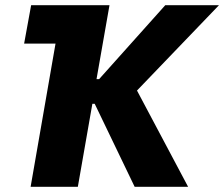

<svg xmlns="http://www.w3.org/2000/svg" viewBox="-20 -720 864 740"><path d="M73 -552H194L98 0H280L336 -320H345L499 0H705L508 -371L824 -700H617L362 -415H352L402 -700H100Z"/></svg>

Font: Fixel Display 20240404 ExBold
Style: Italic
Weight: 800
Italic angle: -10°
Designer: AlfaBravo + MacPaw
Foundry: Kyrylo Tkachov, Marchela Mozhyna, Serhii Makarenko, Maria Weinstein, Zakhar Kryvoshyya
Version: Version 1.211;Glyphs 3.2 (3225)